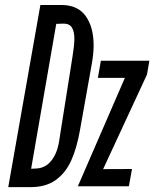

<svg xmlns="http://www.w3.org/2000/svg" viewBox="-20 -745 640 768"><path d="M141.5 -725H226Q291 -725 322.8 -680.8Q354.5 -636.5 354.5 -563.5Q354.5 -530.5 347.5 -491.5L299.5 -222.5Q287 -152 264.8 -102.8Q242.5 -53.5 203 -25Q163.5 3.5 102.5 3.5H13ZM216 -177.5 270 -518.5Q273 -536.5 275.2 -556Q277.5 -575.5 277.5 -590Q277.5 -619 267.5 -635Q257.5 -651 233 -650.5L205 -649.5L104.5 -70L126 -71Q162 -73 185.2 -102.2Q208.5 -131.5 216 -177.5ZM479.5 -433.5H371.5L383.5 -502H577.5L568 -447L392.5 -68.5L508 -69L495.5 0H291.5Z"/></svg>

Font: JuliaMono Italic
Style: Regular
Weight: 400
Italic angle: -9°
Monospace: yes
Designer: cormullion
Foundry: corm
Version: Version 0.049; ttfautohint (v1.8.4)